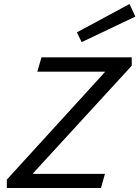

<svg xmlns="http://www.w3.org/2000/svg" viewBox="-20 -942 698 962"><path d="M365.2 -779.8 628.9 -921.9 658.2 -858.9 389.2 -731ZM14.2 0V-42L504.9 -580.1V-583H167L188 -654.8H640.1V-612.8L146 -74.2V-70.8H505.9L485.8 0Z"/></svg>

Font: IntelOne Mono
Style: Italic
Weight: 400
Italic angle: -16°
Designer: Fred Shallcrass
Foundry: Frere-Jones Type LLC
Version: Version 1.200;hotconv 1.1.0;makeotfexe 2.6.0;FJTRelease1.2